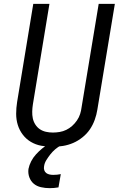

<svg xmlns="http://www.w3.org/2000/svg" viewBox="-20 -755 640 998"><path d="M254 8Q223 8 194 2.5Q165 -3 140.5 -17.5Q116 -32 98.5 -55Q81 -78 72.5 -105.5Q64 -133 64 -163.5Q64 -194 69 -225L153 -735H237L151 -213Q148 -194 147.5 -175.5Q147 -157 150.5 -140Q154 -123 163.5 -108Q173 -93 187 -83.5Q201 -74 218.5 -70Q236 -66 255 -66Q272 -66 290 -69Q308 -72 324.5 -80Q341 -88 355 -100.5Q369 -113 380 -129Q391 -145 396.5 -162.5Q402 -180 404 -197L493 -735H577L486 -185Q482 -159 472.5 -132.5Q463 -106 447.5 -83Q432 -60 409 -41.5Q386 -23 360.5 -12Q335 -1 307.5 3.5Q280 8 254 8ZM238 223Q215 223 193 218Q171 213 155.5 200Q140 187 132.5 166.5Q125 146 128 123Q132 103 142 83.5Q152 64 167 47.5Q182 31 199 17Q216 3 235 -8H299L298 0Q281 9 267 21Q253 33 242 47Q231 61 221 77Q211 93 209 110Q207 120 210 129.5Q213 139 220.5 144.5Q228 150 237.5 152Q247 154 257 154Q267 154 277 153Q287 152 296 150L284 219Q273 221 261 222Q249 223 238 223Z"/></svg>

Font: Iosevka Extended Oblique
Style: Regular
Weight: 400
Width: 7
Italic angle: -9°
Monospace: yes
Designer: Belleve Invis
Foundry: Belleve Invis
Version: Version 32.0.1; ttfautohint (v1.8.4)